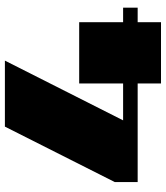

<svg xmlns="http://www.w3.org/2000/svg" viewBox="32 -694 662 765"><g transform="rotate(-90 362.5 -311.0)"><path d="M715 -151V-93H657V0H413V-93H20V-184L241 -622H504L266 -151H413V-326H657V-151Z"/></g></svg>

Font: Sarpanch Black
Style: Regular
Weight: 900
Designer: Manushi Parikh (Devanagari and Latin), Jyotish Sonowal (Devanagari)
Foundry: Indian Type Foundry
Version: Version 2.004;PS 1.0;hotconv 1.0.78;makeotf.lib2.5.61930; tt